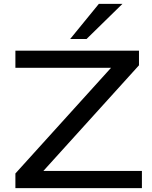

<svg xmlns="http://www.w3.org/2000/svg" viewBox="-20 -965 781 985"><path d="M59 0V-75L583 -654L588 -617H59V-705H693V-630L169 -51L164 -88H708V0ZM340 -765 487 -945H608L424 -765Z"/></svg>

Font: Nunito Sans 10pt Expanded Medium
Style: Regular
Weight: 500
Width: 7
Designer: Vernon Adams
Foundry: Vernon Adams
Version: Version 3.101;gftools[0.9.27]